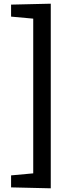

<svg xmlns="http://www.w3.org/2000/svg" viewBox="-20 -790 385 1040"><path d="M255 230 40 225V160L160 149V-689L40 -700V-765L255 -770Z"/></svg>

Font: Bitter
Style: Regular
Weight: 400
Designer: Sol Matas
Foundry: Sol Matas
Version: Version 1.001